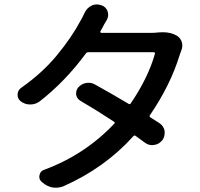

<svg xmlns="http://www.w3.org/2000/svg" viewBox="-20 -831 927 890"><path d="M713.9 -680.7Q724.6 -681.6 734.4 -681.6Q773.4 -681.6 800.8 -665Q817.4 -654.3 823.2 -634.8Q825.2 -627 825.2 -619.1Q825.2 -608.4 820.3 -596.7Q816.4 -586.9 813.5 -578.1Q770.5 -436.5 674.8 -296.9Q670.9 -291 676.8 -287.1Q705.1 -268.6 719.7 -259.8Q739.3 -246.1 743.2 -223.6Q743.2 -218.8 743.2 -213.9Q743.2 -196.3 732.4 -180.7H731.4Q717.8 -162.1 694.3 -159.2Q689.5 -158.2 685.5 -158.2Q667 -158.2 651.4 -169.9Q631.8 -184.6 608.4 -201.2Q602.5 -205.1 597.7 -199.2Q465.8 -52.7 274.4 32.2Q256.8 39.1 239.3 39.1Q231.4 39.1 223.6 38.1Q198.2 33.2 177.7 15.6L172.9 11.7Q162.1 2 162.1 -11.7Q162.1 -15.6 163.1 -19.5Q167 -38.1 184.6 -43.9Q373 -113.3 509.8 -257.8Q514.6 -262.7 508.8 -266.6Q425.8 -321.3 353.5 -363.3Q336.9 -373 333 -391.6Q333 -395.5 333 -399.4Q333 -414.1 342.8 -425.8Q357.4 -442.4 378.9 -446.3Q384.8 -447.3 390.6 -447.3Q406.2 -447.3 419.9 -439.5Q491.2 -400.4 576.2 -349.6Q582 -345.7 585.9 -351.6Q667 -470.7 698.2 -582Q699.2 -585 697.3 -586.9Q695.3 -588.9 692.4 -588.9H389.6Q381.8 -588.9 377.9 -583Q282.2 -453.1 163.1 -360.4Q143.6 -346.7 120.1 -346.7Q120.1 -346.7 119.1 -346.7Q95.7 -346.7 76.2 -361.3Q61.5 -373 61.5 -391.6Q61.5 -412.1 78.1 -423.8Q176.8 -493.2 244.6 -575.7Q312.5 -658.2 353.5 -735.4Q361.3 -748 371.6 -770.5Q381.8 -793 402.3 -803.7Q415 -810.5 428.7 -810.5Q437.5 -810.5 446.3 -807.6L450.2 -806.6Q470.7 -799.8 478.5 -779.3Q481.4 -770.5 481.4 -762.7Q481.4 -751 475.6 -739.3Q460.9 -715.8 454.1 -701.2L445.3 -685.5Q444.3 -683.6 445.8 -681.2Q447.3 -678.7 449.2 -678.7H684.6Q699.2 -678.7 713.9 -680.7Z"/></svg>

Font: Gen Jyuu Gothic P Medium
Style: Regular
Weight: 500
Designer: [Source Han Sans]
Ryoko NISHIZUKA  (kana & ideographs); Paul D. Hunt (Latin, Greek & Cyrillic); Wenlong ZHANG  (bopomofo
Version: Version 1.002.20150607